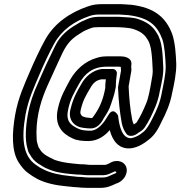

<svg xmlns="http://www.w3.org/2000/svg" viewBox="-20 -716 871 927"><path d="M361 138C353 138 347 137 340 136L319 134C266 129 225 119 192 103L171 92L152 79C93 38 82 -43 103 -161C117 -238 145 -296 172 -360C191 -405 220 -467 242 -506C278 -571 339 -614 413 -639C431 -645 444 -646 469 -646H544C551 -646 560 -646 570 -645L599 -643C697 -631 738 -596 764 -526C775 -492 778 -443 780 -398C781 -360 769 -309 762 -272C753 -220 737 -185 716 -144C701 -114 687 -90 671 -78L655 -66C641 -57 619 -47 606 -49C566 -54 555 -115 550 -158C550 -158 528 -203 503 -160C483 -125 464 -102 439 -90C432 -87 425 -85 416 -85C391 -85 371 -88 359 -94C318 -113 296 -133 310 -192C321 -241 338 -268 362 -312C390 -362 429 -394 494 -394H552C555 -394 561 -394 563 -393C563 -386 565 -379 564 -373L550 -296V-291C552 -231 559 -169 568 -121C572 -101 580 -83 592 -68C596 -63 604 -60 612 -60C631 -60 644 -72 648 -75C654 -79 668 -85 679 -101C700 -132 717 -169 731 -203C740 -225 747 -250 751 -273C759 -310 771 -358 768 -396C765 -451 765 -515 736 -558C716 -592 686 -611 647 -624C620 -633 591 -632 567 -634C558 -635 549 -635 542 -635H467C460 -635 449 -635 443 -634C419 -633 399 -623 388 -618C378 -614 371 -611 363 -606L343 -594C309 -574 272 -544 251 -503C244 -490 237 -475 229 -458L203 -404C187 -370 178 -347 164 -316C142 -268 125 -221 114 -161C104 -105 100 -41 112 -1C114 9 117 20 124 29L132 42C143 59 161 73 178 82C194 93 206 98 219 103L236 109C269 120 309 123 343 126C350 127 360 127 365 127C381 128 389 130 410 130H477C497 130 511 122 522 117L533 112C541 110 546 117 537 121L525 126C504 135 497 141 475 141H408C387 141 381 138 361 138ZM510 -88C512 -82 513 -77 515 -71C525 -45 543 -6 591 0C626 4 660 -14 680 -28L696 -40C728 -63 746 -98 760 -128C781 -169 801 -211 812 -271C821 -311 832 -365 831 -408C829 -455 826 -507 812 -550C781 -634 723 -680 613 -693H612L582 -695C571 -696 562 -696 553 -696H478C452 -696 432 -695 404 -685C322 -657 243 -606 198 -524C174 -481 145 -419 125 -372C98 -309 68 -245 53 -161C38 -74 35 13 70 68C83 87 96 106 118 121L138 135C138 135 139 136 140 136L162 149C203 169 249 179 305 184L326 186C332 187 343 188 351 188C366 189 377 191 399 191H466C496 191 519 181 539 171L550 167C565 160 578 148 585 134C602 101 587 72 562 64C550 60 532 60 518 67L507 73C493 79 492 80 486 80H419C400 80 394 77 374 77C368 77 363 77 357 76C323 73 286 69 260 61L244 56C217 43 190 31 176 10L167 -4C165 -7 164 -12 161 -22C156 -37 157 -46 156 -78C157 -166 181 -239 209 -302C224 -334 234 -358 249 -390L274 -444C297 -495 318 -525 363 -552L382 -564C393 -570 425 -584 435 -584C443 -584 451 -585 458 -585H533C561 -585 606 -582 623 -576C657 -565 677 -551 691 -527L692 -526C712 -497 714 -441 717 -384C719 -366 715 -344 710 -318C704 -284 697 -242 685 -215C671 -181 656 -150 639 -124C638 -123 633 -120 626 -115C622 -122 620 -130 618 -139C609 -186 603 -244 601 -299L614 -373C616 -382 612 -390 614 -400C621 -442 573 -444 561 -444H503C482 -444 466 -443 445 -436C391 -420 347 -381 318 -330C295 -287 273 -251 260 -194C240 -110 282 -70 330 -48C352 -37 379 -35 407 -35C452 -35 487 -61 510 -88ZM539 -296C539 -316 541 -338 544 -358C547 -373 535 -383 524 -383H476H471C426 -376 392 -346 372 -309C349 -270 333 -240 321 -191C306 -138 339 -104 380 -99L397 -97C404 -96 411 -96 418 -96C460 -96 478 -141 482 -147C493 -164 508 -186 516 -213C524 -236 533 -262 538 -291C538 -292 539 -295 539 -296ZM488 -290C479 -241 465 -204 441 -168C434 -158 428 -149 425 -146C421 -146 416 -146 412 -147L395 -149C389 -150 378 -154 376 -156C370 -163 365 -168 370 -187C381 -232 393 -252 416 -291C430 -316 444 -328 469 -333H491C489 -318 488 -305 488 -290Z"/></svg>

Font: Blanket
Style: OutlineObl
Weight: 400
Foundry: Cannot Into Space Fonts
Version: Version 0.9